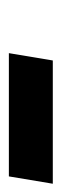

<svg xmlns="http://www.w3.org/2000/svg" viewBox="132 -872 143 448"><g transform="rotate(90 204.0 -647.5)"><path d="M408.2 -698.7 391.1 -596.2H103.5L120.6 -698.7Z"/></g></svg>

Font: Inter Display ExtraBold
Style: Italic
Weight: 800
Italic angle: -9.39999°
Designer: Rasmus Andersson
Foundry: rsms
Version: Version 4.000;git-a52131595